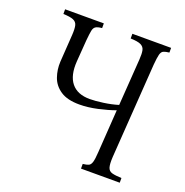

<svg xmlns="http://www.w3.org/2000/svg" viewBox="-121 -775 852 885"><g transform="rotate(20 305.0 -332.5)"><path d="M261 -275Q202 -275 168.5 -297.5Q135 -320 122.5 -355.5Q110 -391 112 -430L121 -565Q123 -596 119 -612Q115 -628 99 -634.5Q83 -641 50 -642V-665H240V-642Q219 -640 209.5 -634Q200 -628 197 -612.5Q194 -597 191 -565L183 -458Q178 -388 207.5 -351.5Q237 -315 298 -315Q324 -315 363.5 -320.5Q403 -326 435 -336L451 -565Q453 -594 449.5 -610Q446 -626 430.5 -633.5Q415 -641 380 -642V-665H570V-642Q551 -640 541.5 -635.5Q532 -631 528 -615.5Q524 -600 521 -565L489 -100Q487 -65 492 -49Q497 -33 513.5 -28.5Q530 -24 560 -23V0H370V-23Q389 -25 398.5 -29.5Q408 -34 412.5 -49.5Q417 -65 419 -100L433 -309Q397 -296 350 -285.5Q303 -275 261 -275Z"/></g></svg>

Font: Bona Nova
Style: Italic
Weight: 400
Italic angle: -4°
Designer: Mateusz Machalski
Foundry: Capitalics
Version: Version 4.001; ttfautohint (v1.8.3)